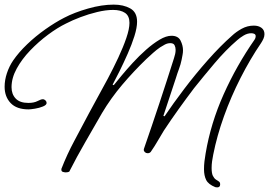

<svg xmlns="http://www.w3.org/2000/svg" viewBox="-48 -712 1166 832"><path d="M893 100Q888 100 885 99Q855 87 845.5 68Q836 49 836 21Q836 4 838 -13Q840 -30 843 -47Q865 -178 921 -303Q977 -428 1055 -540Q1060 -547 1060 -555Q1060 -562 1054.5 -565Q1049 -568 1041 -568Q1024 -568 1007.5 -558Q991 -548 980 -538Q930 -495 881.5 -437.5Q833 -380 793 -330Q759 -285 726 -239Q693 -193 662 -146Q649 -125 635.5 -101.5Q622 -78 608 -58Q603 -48 592 -48Q585 -48 580 -52.5Q575 -57 575 -63Q575 -65 575.5 -66Q576 -67 576 -68Q610 -166 642.5 -264Q675 -362 706 -460Q709 -469 711 -478Q713 -487 713 -496Q713 -507 708.5 -516Q704 -525 690 -525Q678 -525 666.5 -519Q655 -513 646 -507Q630 -496 615 -482.5Q600 -469 586 -456Q531 -403 481.5 -344.5Q432 -286 394 -222Q358 -159 321.5 -96Q285 -33 252 32Q245 35 237 35Q232 35 225 33Q218 31 218 24V20Q242 -42 274.5 -102.5Q307 -163 338 -222Q351 -247 372.5 -285.5Q394 -324 418.5 -370Q443 -416 464.5 -462Q486 -508 499.5 -547.5Q513 -587 513 -613Q513 -643 494 -656Q475 -669 442 -669Q411 -669 373.5 -660Q336 -651 300.5 -637.5Q265 -624 238 -610Q201 -592 160 -561.5Q119 -531 83 -493.5Q47 -456 24.5 -415Q2 -374 2 -334Q2 -304 20 -285Q38 -266 75 -266Q99 -266 114.5 -274Q130 -282 137 -282Q144 -282 149 -277Q154 -272 154 -266Q154 -257 138 -250.5Q122 -244 103 -241Q84 -238 76 -238Q24 -238 -2 -265.5Q-28 -293 -28 -336Q-28 -365 -18 -395Q-8 -425 9 -450Q33 -485 69.5 -520Q106 -555 148.5 -585Q191 -615 230 -635Q274 -658 333.5 -675Q393 -692 445 -692Q487 -692 516.5 -675.5Q546 -659 546 -618Q546 -592 534.5 -555.5Q523 -519 505.5 -479.5Q488 -440 470.5 -404.5Q453 -369 440 -345L445 -343Q457 -358 478.5 -384Q500 -410 527.5 -440Q555 -470 585 -496.5Q615 -523 643.5 -540Q672 -557 695 -557Q724 -557 734.5 -536Q745 -515 745 -494Q745 -484 743 -474Q741 -464 739 -453Q735 -433 727.5 -413Q720 -393 714 -373L660 -210L665 -208Q702 -263 750.5 -327Q799 -391 853 -452Q907 -513 957 -557Q975 -574 999.5 -587.5Q1024 -601 1052 -601Q1072 -601 1085 -591.5Q1098 -582 1098 -564Q1098 -554 1093.5 -544Q1089 -534 1083 -525Q1036 -456 994.5 -374.5Q953 -293 922.5 -208Q892 -123 876 -42Q873 -28 871 -13Q869 2 869 16Q869 39 874.5 50Q880 61 887.5 66Q895 71 900.5 74.5Q906 78 906 87Q906 100 893 100Z"/></svg>

Font: Ms Madi
Style: Regular
Weight: 400
Designer: Robert E. Leuschke
Foundry: Robert E. Leuschke
Version: Version 1.010; ttfautohint (v1.8.3)